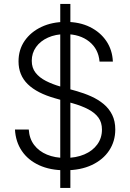

<svg xmlns="http://www.w3.org/2000/svg" viewBox="-20 -849 659 971"><path d="M284.7 101.6V-829.1H335.9V101.6ZM309.6 12.2Q233.9 12.2 178 -13.4Q122.1 -39.1 90.6 -85.4Q59.1 -131.8 55.7 -193.8H125.5Q128.4 -147.9 152.6 -116Q176.8 -84 217.5 -67.1Q258.3 -50.3 309.6 -50.3Q364.7 -50.3 406.5 -68.1Q448.2 -85.9 471.9 -118.4Q495.6 -150.9 495.6 -193.8Q495.6 -229.5 478 -253.9Q460.4 -278.3 426.8 -296.1Q393.1 -314 344.2 -327.6L259.8 -351.6Q167.5 -377.4 120.6 -423.1Q73.7 -468.8 73.7 -538.6Q73.7 -597.7 104.7 -642.6Q135.7 -687.5 189.7 -712.9Q243.7 -738.3 312.5 -738.3Q382.3 -738.3 434.8 -712.4Q487.3 -686.5 517.8 -641.4Q548.3 -596.2 550.8 -537.6H483.4Q478 -601.1 431.2 -638.7Q384.3 -676.3 310.5 -676.3Q261.2 -676.3 222.7 -658.9Q184.1 -641.6 162.4 -611.1Q140.6 -580.6 140.6 -541.5Q140.6 -505.9 159.9 -481.2Q179.2 -456.5 212.2 -439.7Q245.1 -422.9 286.1 -411.1L364.3 -389.2Q404.8 -377.9 440.7 -361.8Q476.6 -345.7 504.2 -322.8Q531.7 -299.8 547.4 -268.1Q563 -236.3 563 -194.3Q563 -134.8 532.2 -88.1Q501.5 -41.5 444.6 -14.6Q387.7 12.2 309.6 12.2Z"/></svg>

Font: Inter 20pt Light
Style: Regular
Weight: 300
Version: Version 4.001;git-66647c0bb